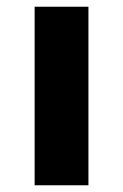

<svg xmlns="http://www.w3.org/2000/svg" viewBox="-20 -551 366 571"><path d="M83 -531H243V0H83Z"/></svg>

Font: Lexend Exa HM Xlight
Style: Bold
Weight: 700
Designer: Bonnie Shaver-Troup, Thomas Jockin, Octavio Pardo
Foundry: Lexend
Version: Version 1.091